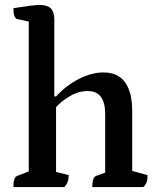

<svg xmlns="http://www.w3.org/2000/svg" viewBox="-20 -754 645 774"><path d="M34 0Q34 -40 50 -45L96 -63V-667L50 -677Q34 -681 34 -721Q79 -728 102.5 -731Q126 -734 141 -734Q171 -734 185 -720Q199 -706 199 -674V-365H206Q247 -410 298.5 -436Q350 -462 397 -462Q513 -462 513 -304V-65L575 -48Q575 -31 571.5 -20.5Q568 -10 558 0H352Q352 -40 368 -45L404 -58V-294Q404 -387 334 -387Q296 -387 261 -366Q226 -345 206 -322V-61L257 -48Q257 -18 239 0Z"/></svg>

Font: Petrona SemiBold
Style: Regular
Weight: 600
Designer: Ringo R. Seeber
Foundry: Ringo R. Seeber
Version: Version 2.001; ttfautohint (v1.8.3)